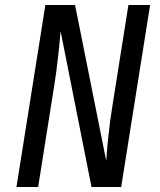

<svg xmlns="http://www.w3.org/2000/svg" viewBox="-20 -750 640 770"><path d="M46 0H133L198 -410C210 -483 219 -576 223 -625L347 0H466L582 -730H495L430 -320C418 -247 409 -154 406 -105L281 -730H162Z"/></svg>

Font: JetBrains Mono
Style: Italic
Weight: 400
Italic angle: -9°
Monospace: yes
Designer: Philipp Nurullin, Konstantin Bulenkov
Foundry: JetBrains
Version: Version 2.305